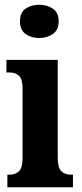

<svg xmlns="http://www.w3.org/2000/svg" viewBox="-20 -788 343 808"><path d="M145 -628Q111 -628 87.5 -645Q64 -662 64 -698Q64 -735 87.5 -751.5Q111 -768 145 -768Q178 -768 202.5 -751.5Q227 -735 227 -698Q227 -662 202.5 -645Q178 -628 145 -628ZM11 0V-53H21Q45 -53 60 -67.5Q75 -82 75 -125V-415Q75 -455 60 -469Q45 -483 21 -483H7V-536H223V-125Q223 -82 238 -67.5Q253 -53 278 -53H287V0Z"/></svg>

Font: Noto Serif Myanmar ExtraCondensed ExtraBold
Style: Regular
Weight: 800
Width: 2
Designer: Ben Mitchell and the Monotype Design Team
Foundry: Monotype Imaging Inc.
Version: Version 2.106; ttfautohint (v1.8.4.7-5d5b)